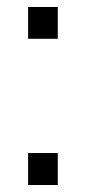

<svg xmlns="http://www.w3.org/2000/svg" viewBox="-20 -530 245 550"><path d="M60.5 -418.9V-510H145.5V-418.9ZM60.5 0V-91.6H145.5V0Z"/></svg>

Font: Saira Thin SemiCondensed
Style: Regular
Weight: 100
Width: 4
Version: Version 1.101